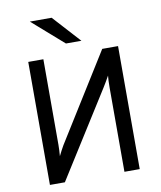

<svg xmlns="http://www.w3.org/2000/svg" viewBox="-98 -999 903 1076"><g transform="rotate(-10 353.5 -460.5)"><path d="M98 0V-700H184V-213Q184 -200.5 183.2 -182.2Q182.5 -164 181 -149Q188 -163.5 196.2 -179.2Q204.5 -195 211 -206L519 -700H609V0H522V-475Q522 -500 522.8 -517.5Q523.5 -535 525 -547Q518.5 -534.5 507 -515.2Q495.5 -496 488 -484L183 0ZM324 -765 146 -921H270L412 -765Z"/></g></svg>

Font: Undotted
Style: Regular
Weight: 400
Designer: Delve Withrington, Dave Bailey, Thomas Jockin
Foundry: Delve Fonts LLC
Version: Version 4.000